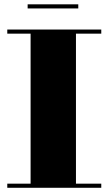

<svg xmlns="http://www.w3.org/2000/svg" viewBox="-20 -890 514 910"><path d="M111 -869.5V-850H351V-869.5ZM14.5 -19.5V0H460V-19.5H340V-730.5H460V-750H14.5V-730.5H125V-19.5Z"/></svg>

Font: Bodoni* 11pt Fatface
Style: Regular
Weight: 900
Version: Version 2.3